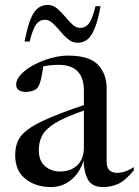

<svg xmlns="http://www.w3.org/2000/svg" viewBox="-20 -747 562 777"><path d="M521.5 -57.5Q484.5 -13.5 456 -1.8Q427.5 10 397.5 10Q354 10 337.2 -18Q320.5 -46 318 -97Q304.5 -50.5 269.2 -20.2Q234 10 186.5 10Q124.5 10 83 -23Q41.5 -56 41.5 -119Q41.5 -150.5 51.8 -175Q62 -199.5 90.8 -221.5Q119.5 -243.5 174.8 -267.5Q230 -291.5 319.5 -322V-380Q319.5 -484.5 217.5 -484.5Q183 -484.5 155 -478.5Q152 -452.5 146.2 -427.8Q140.5 -403 132 -392Q125.5 -384 112.2 -379.5Q99 -375 85 -375Q67 -375 56.2 -382.2Q45.5 -389.5 45.5 -405Q45.5 -426 65.5 -446.8Q85.5 -467.5 117.2 -484.5Q149 -501.5 185.8 -511.8Q222.5 -522 256 -522Q340.5 -522 376 -485.5Q411.5 -449 411.5 -389.5V-93Q411.5 -68.5 423 -58Q434.5 -47.5 453 -47.5Q487.5 -47.5 521.5 -71ZM137 -139.5Q137 -96.5 162 -74.8Q187 -53 223 -53Q266 -53 292.8 -78.2Q319.5 -103.5 319.5 -150.5V-299.5Q242.5 -273 203.2 -248.8Q164 -224.5 150.5 -198.2Q137 -172 137 -139.5ZM387 -722Q375.5 -659.5 361.2 -627.5Q347 -595.5 330.5 -584.8Q314 -574 294.5 -574Q273.5 -574 256.2 -588Q239 -602 223.8 -620.5Q208.5 -639 193.5 -653Q178.5 -667 162 -667Q140.5 -667 126.8 -649Q113 -631 100 -579H79.5Q91.5 -642 105.5 -673.8Q119.5 -705.5 136.5 -716.2Q153.5 -727 173.5 -727Q194 -727 210.8 -713Q227.5 -699 242.8 -680.5Q258 -662 273 -648Q288 -634 304.5 -634Q326 -634 339.8 -652Q353.5 -670 366.5 -722Z"/></svg>

Font: Newsreader Display
Style: Regular
Weight: 400
Designer: Hugues Gentile
Foundry: Production Type
Version: Version 1.001